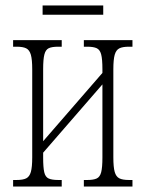

<svg xmlns="http://www.w3.org/2000/svg" viewBox="-20 -683 533 703"><path d="M136 -629V-663H358V-629ZM28 0V-24H41Q64 -24 76 -30Q88 -36 93 -53.5Q98 -71 98 -107V-429Q98 -465 93 -482.5Q88 -500 76 -506Q64 -512 41 -512H28V-536H206V-512H193Q170 -512 158.5 -506.5Q147 -501 142.5 -483.5Q138 -466 138 -430V-166L355 -416V-430Q355 -466 350.5 -483.5Q346 -501 334 -506.5Q322 -512 300 -512H287V-536H465V-512H452Q429 -512 417 -506Q405 -500 400 -482.5Q395 -465 395 -429V-107Q395 -71 400 -53.5Q405 -36 417 -30Q429 -24 452 -24H465V0H287V-24H300Q322 -24 334 -29.5Q346 -35 350.5 -52.5Q355 -70 355 -106V-374L138 -124V-106Q138 -70 142 -52.5Q146 -35 158 -29.5Q170 -24 193 -24H206V0Z"/></svg>

Font: Noto Serif ExtraCondensed ExtraLight
Style: Regular
Weight: 200
Width: 2
Designer: Monotype Design Team
Foundry: Monotype Imaging Inc.
Version: Version 2.015